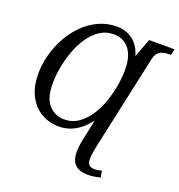

<svg xmlns="http://www.w3.org/2000/svg" viewBox="-166 -863 1158 1241"><g transform="rotate(20 413.0 -242.5)"><path d="M576 240Q536 240 509.5 227Q483 214 470.5 188Q458 162 458 123Q458 105 461 81.5Q464 58 468 39L499 -105Q473 -71 441.5 -44.5Q410 -18 372.5 -3.5Q335 11 292 11Q227 11 172 -20.5Q117 -52 84.5 -114Q52 -176 52 -266Q52 -331 69.5 -396Q87 -461 119.5 -520Q152 -579 198.5 -625.5Q245 -672 303 -698.5Q361 -725 428 -725Q467 -725 501.5 -710.5Q536 -696 562.5 -665.5Q589 -635 603 -586L651 -714H826L817 -672H804Q782 -672 762 -667Q742 -662 728 -647Q714 -632 707 -600L566 50Q561 75 557.5 97.5Q554 120 554 136Q554 170 567.5 180.5Q581 191 603 191Q617 191 629.5 189Q642 187 653 184L661 228Q639 234 617.5 237Q596 240 576 240ZM309 -44Q363 -44 405.5 -73Q448 -102 479.5 -149.5Q511 -197 531 -254.5Q551 -312 561 -370Q571 -428 571 -477Q571 -545 552 -587.5Q533 -630 500.5 -650.5Q468 -671 425 -671Q371 -671 328 -642Q285 -613 253.5 -565.5Q222 -518 201.5 -460.5Q181 -403 171 -345Q161 -287 161 -238Q161 -136 204 -90Q247 -44 309 -44Z"/></g></svg>

Font: Noto Serif
Style: Italic
Weight: 400
Italic angle: -12°
Designer: Monotype Design Team
Foundry: Monotype Imaging Inc.
Version: Version 2.013